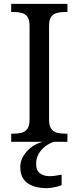

<svg xmlns="http://www.w3.org/2000/svg" viewBox="-20 -734 407 994"><path d="M38 0V-42H51Q74 -42 92.5 -47Q111 -52 122 -67.5Q133 -83 133 -114V-600Q133 -632 122 -647Q111 -662 92.5 -667Q74 -672 51 -672H38V-714H329V-672H316Q294 -672 275 -667Q256 -662 245 -647Q234 -632 234 -600V-114Q234 -83 245 -67.5Q256 -52 275 -47Q294 -42 316 -42H329V0ZM222 240Q158 240 121.5 213.5Q85 187 85 130Q85 99 102 72Q119 45 145.5 26Q172 7 203 0H260Q239 6 217.5 21.5Q196 37 181.5 60Q167 83 167 115Q167 148 186.5 163Q206 178 236 178Q250 178 265.5 176Q281 174 299 170V224Q289 229 275 232.5Q261 236 247 238Q233 240 222 240Z"/></svg>

Font: Noto Serif Armenian
Style: Regular
Weight: 400
Designer: Monotype Design Team
Foundry: Monotype Imaging Inc.
Version: Version 2.007